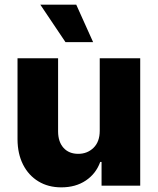

<svg xmlns="http://www.w3.org/2000/svg" viewBox="-20 -795 676 822"><path d="M407 -235.4V-545.5H580.3V0H414.8V-101.6H409.1Q391 -51.5 347.5 -22.2Q304 7.1 242.5 7.1Q186.4 7.1 144.4 -18.5Q102.3 -44 78.8 -90.2Q55.4 -136.4 55 -197.8V-545.5H228.7V-231.9Q229 -187.5 252.1 -161.9Q275.2 -136.4 315 -136.4Q353.7 -136.4 380.3 -162.1Q407 -187.9 407 -235.4ZM378.6 -614.7H260.3L152.7 -774.9H306.5Z"/></svg>

Font: Inter UI Extra Bold
Style: Regular
Weight: 800
Designer: Rasmus Andersson
Foundry: rsms
Version: 3.2;8d6f07862